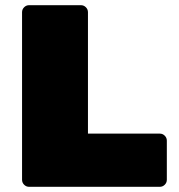

<svg xmlns="http://www.w3.org/2000/svg" viewBox="-20 -720 688 740"><path d="M319 -205H596Q607 -205 615 -197Q623 -189 623 -178V-27Q623 -16 615 -8Q607 0 596 0H92Q81 0 73 -8Q65 -16 65 -27V-673Q65 -684 73 -692Q81 -700 92 -700H292Q303 -700 311 -692Q319 -684 319 -673Z"/></svg>

Font: Rubik One
Style: Regular
Weight: 400
Designer: Hubert and Fischer with Elvire Volk Leonovitch
Foundry: Hubert and Fischer with Elvire Volk Leonovitch
Version: Version 1.001